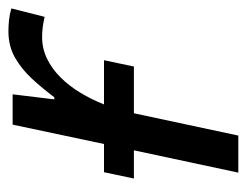

<svg xmlns="http://www.w3.org/2000/svg" viewBox="-85 -501 586 456"><g transform="rotate(-90 208.0 -273.0)"><path d="M26 0 79 -248H12L27 -319H94L140 -536H212L200 -437H205Q226 -465 248.5 -489.5Q271 -514 298.5 -530Q326 -546 362 -546Q375 -546 389 -544.5Q403 -543 416 -539L396 -460Q383 -463 371.5 -464.5Q360 -466 348 -466Q321 -466 297 -454.5Q273 -443 252.5 -422.5Q232 -402 216 -375.5Q200 -349 188 -319H293L278 -248H167L114 0Z"/></g></svg>

Font: Noto Sans Display
Style: Italic
Weight: 400
Italic angle: -12°
Designer: Monotype Design Team
Foundry: Monotype Imaging Inc.
Version: Version 2.003